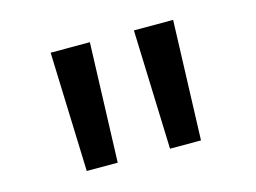

<svg xmlns="http://www.w3.org/2000/svg" viewBox="-59 -896 718 539"><g transform="rotate(-15 300.0 -626.5)"><path d="M376 -453 364 -800H478L466 -453ZM134 -453 122 -800H236L224 -453Z"/></g></svg>

Font: Victor Mono SemiBold
Style: Regular
Weight: 600
Monospace: yes
Designer: Rune Bjørnerås
Version: Version 1.561;gftools[0.9.30]